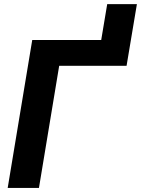

<svg xmlns="http://www.w3.org/2000/svg" viewBox="-20 -924 693 944"><path d="M17.8 0H171.5L271 -600.5H602.3L653.1 -903.8H507.1L477.6 -727.3H138.5Z"/></svg>

Font: Magic Ui Pro
Style: Bold Italic
Weight: 700
Italic angle: -9.39999°
Designer: Stefan Endress, Andreas Faust
Version: Version 1.000;FEAKit 1.0